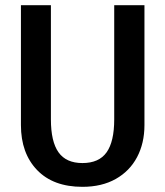

<svg xmlns="http://www.w3.org/2000/svg" viewBox="-20 -710 640 743"><path d="M539 -226Q539 -156 510.5 -102Q482 -48 428 -17.5Q374 13 299 13Q186 13 123.5 -52Q61 -117 61 -226V-690H177V-248Q177 -162 206.5 -120.5Q236 -79 299 -79Q363 -79 392.5 -120.5Q422 -162 422 -248V-690H539Z"/></svg>

Font: Fira Mono Medium
Style: Regular
Weight: 500
Designer: Carrois Corporate & Edenspiekermann AG
Foundry: Carrois Corporate GbR & Edenspiekermann AG
Version: Version 3.206